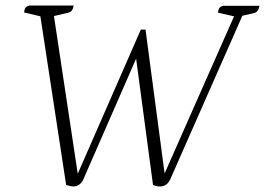

<svg xmlns="http://www.w3.org/2000/svg" viewBox="-20 -662 958 694"><path d="M246 12Q240 12 231.5 10Q223 8 219 6L126 -603L67 -617Q68 -628 72 -633.5Q76 -639 86 -642H246Q243 -619 226 -616L175 -604L261 -34L489 -555H506L575 -35L826 -603L768 -616Q769 -627 772.5 -632.5Q776 -638 787 -641H918Q914 -619 899 -615L856 -605L595 -13Q588 1 578.5 6.5Q569 12 559 12Q544 12 533 6L472 -450L281 -13Q274 1 264.5 6.5Q255 12 246 12Z"/></svg>

Font: Petrona ExtraLight
Style: Italic
Weight: 200
Italic angle: -9°
Designer: Ringo R. Seeber
Foundry: Ringo R. Seeber
Version: Version 2.001; ttfautohint (v1.8.3)